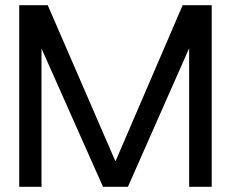

<svg xmlns="http://www.w3.org/2000/svg" viewBox="-20 -720 889 740"><path d="M54 0V-700H164L425 -98L684 -700H796V0H709V-534L473 0H377L140 -533V0Z"/></svg>

Font: Panamera Medium
Style: Regular
Weight: 500
Designer: Bastien Sozeau
Foundry: NBR — Bastien Sozeau
Version: Version 3.002; ttfautohint (v1.8.4.7-5d5b);gftools[0.9.33]